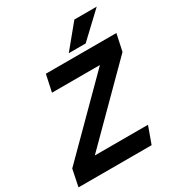

<svg xmlns="http://www.w3.org/2000/svg" viewBox="-238 -987 1037 1116"><g transform="rotate(-30 280.5 -428.5)"><path d="M424.7 -553.7H103L127.3 -667H600.7L576.3 -553.7L136.3 -113.3H493L452 0H-38.7L-15.3 -113.3ZM578.3 -857 415.7 -703.7H302.3L428.3 -857Z"/></g></svg>

Font: Epunda Sans Light
Style: Italic
Weight: 300
Italic angle: -12.0243°
Designer: Simon Atzbach
Foundry: typofactur
Version: Version 2.204